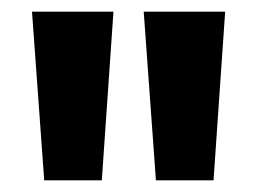

<svg xmlns="http://www.w3.org/2000/svg" viewBox="-20 -862 441 330"><path d="M155 -552H56L35 -842H175ZM347 -552H248L227 -842H367Z"/></svg>

Font: Yaldevi ExtraLight
Style: Bold
Weight: 700
Version: Version 1.100